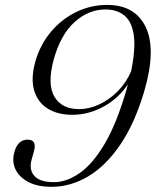

<svg xmlns="http://www.w3.org/2000/svg" viewBox="-20 -730 617 761"><path d="M184.5 10.5Q129.5 10.5 93.2 -8.2Q57 -27 42 -57.5Q27 -88 36 -123.5Q49 -176.5 89.5 -176.5Q127.5 -176.5 114.5 -130L105.5 -98Q94 -57 116.5 -32.5Q139 -8 193.5 -8Q244.5 -8 296.5 -44.5Q348.5 -81 395.8 -161.5Q443 -242 481 -373.5Q484 -385 487 -396Q449.5 -339.5 390 -307.2Q330.5 -275 267 -275Q207.5 -275 168 -300.2Q128.5 -325.5 115 -373Q101.5 -420.5 120.5 -487.5Q139.5 -553.5 182 -604Q224.5 -654.5 282.2 -682.5Q340 -710.5 404.5 -710.5Q516 -710.5 558 -621.8Q600 -533 551.5 -367.5Q514 -241 457 -157Q400 -73 330 -31.2Q260 10.5 184.5 10.5ZM193 -494.5Q166.5 -396.5 195.5 -347Q224.5 -297.5 294 -297.5Q333 -297.5 373 -316Q413 -334.5 446.5 -368.2Q480 -402 499.5 -447Q518 -536.5 510.2 -590.5Q502.5 -644.5 473 -668.5Q443.5 -692.5 398.5 -692.5Q331 -692.5 275.8 -642.8Q220.5 -593 193 -494.5Z"/></svg>

Font: Fraunces 72pt S000 Light
Style: Italic
Weight: 300
Italic angle: -16°
Version: Version 1.000; ttfautohint (v1.8.3)